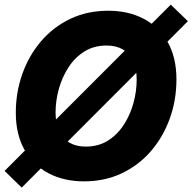

<svg xmlns="http://www.w3.org/2000/svg" viewBox="-29 -786 846 844"><path d="M340.3 11.2Q252 11.2 184.3 -24.4Q116.7 -60.1 78.6 -127.7Q40.5 -195.3 40.5 -290.5Q40.5 -379.9 69.1 -460.7Q97.7 -541.5 151.1 -604.2Q204.6 -667 279.5 -702.9Q354.5 -738.8 446.8 -738.8Q535.2 -738.8 602.8 -703.4Q670.4 -668 708.5 -600.3Q746.6 -532.7 746.6 -437Q746.6 -346.2 717.5 -265.4Q688.5 -184.6 634.8 -122.1Q581.1 -59.6 506.3 -24.2Q431.6 11.2 340.3 11.2ZM348.1 -141.6Q403.8 -141.6 445.6 -168Q487.3 -194.3 515.4 -237.8Q543.5 -281.2 557.6 -333Q571.8 -384.8 571.8 -436Q571.8 -484.9 556.2 -518.3Q540.5 -551.8 511 -568.8Q481.4 -585.9 439.5 -585.9Q384.3 -585.9 342.3 -559.8Q300.3 -533.7 272.2 -490.2Q244.1 -446.8 229.7 -395Q215.3 -343.3 215.3 -291.5Q215.3 -243.2 231.2 -209.5Q247.1 -175.8 276.6 -158.7Q306.2 -141.6 348.1 -141.6ZM66.4 38.6 -8.8 -34.7 721.7 -765.6 796.9 -692.9Z"/></svg>

Font: Inter 28pt ExtraBold
Style: Italic
Weight: 800
Italic angle: -9.3988°
Designer: Rasmus Andersson
Foundry: rsms
Version: Version 4.001;git-66647c0bb